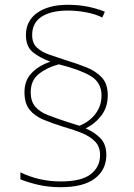

<svg xmlns="http://www.w3.org/2000/svg" viewBox="-20 -779 558 800"><path d="M82 -395Q82 -444 112 -475Q142 -506 190 -522Q146 -538 117 -561.5Q88 -585 88 -633Q88 -692 135 -725.5Q182 -759 263 -759Q308 -759 347 -751Q386 -743 417 -730L406 -706Q379 -720 340 -727.5Q301 -735 263 -735Q193 -735 153.5 -709.5Q114 -684 114 -633Q114 -599 134 -580.5Q154 -562 186.5 -551Q219 -540 258 -527Q301 -514 340 -498.5Q379 -483 404 -456.5Q429 -430 429 -381Q429 -333 403 -298.5Q377 -264 337 -244Q374 -228 398.5 -203Q423 -178 423 -133Q423 -72 375.5 -35.5Q328 1 233 1Q181 1 137 -9.5Q93 -20 65 -32V-61Q143 -23 233 -23Q320 -23 358.5 -53.5Q397 -84 397 -133Q397 -168 376 -189.5Q355 -211 320.5 -225Q286 -239 243 -251Q199 -265 162 -280Q125 -295 103.5 -321.5Q82 -348 82 -395ZM108 -395Q108 -356 127.5 -334Q147 -312 179.5 -299.5Q212 -287 251 -274L311 -255Q353 -272 378 -305Q403 -338 403 -381Q403 -436 356.5 -463Q310 -490 225 -511Q176 -498 142 -471Q108 -444 108 -395Z"/></svg>

Font: Noto Sans Myanmar Thin
Style: Regular
Weight: 100
Designer: Monotype Design Team
Foundry: Monotype Imaging Inc.
Version: Version 2.107; ttfautohint (v1.8.4.7-5d5b)